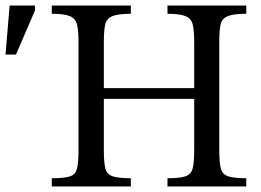

<svg xmlns="http://www.w3.org/2000/svg" viewBox="-33 -677 949 697"><path d="M442 0H155V-30Q200 -30 220.5 -36.5Q241 -43 246.5 -65Q252 -87 252 -131V-525Q252 -564 247 -586.5Q242 -609 221.5 -618Q201 -627 155 -627V-657H442V-627Q395 -627 374 -618Q353 -609 348.5 -586.5Q344 -564 344 -525V-357H672V-525Q672 -564 667 -586.5Q662 -609 641.5 -618Q621 -627 575 -627V-657H861V-627Q814 -627 793 -618Q772 -609 767.5 -587Q763 -565 763 -525V-131Q763 -88 768.5 -66Q774 -44 795 -37Q816 -30 861 -30V0H575V-30Q620 -30 640.5 -37Q661 -44 666.5 -66Q672 -88 672 -131V-318H344V-131Q344 -87 349.5 -65.5Q355 -44 376 -37Q397 -30 442 -30ZM25 -479H-13L2 -657H94V-639Z"/></svg>

Font: STIX Two Text
Style: Regular
Weight: 400
Designer: Ross Mills, John Hudson & Paul Hanslow, Tiro Typeworks Ltd; with prior portions MicroPress Inc., and Coen Hoffman.
Foundry: Tiro Typeworks Ltd
Version: Version 2.13 b171